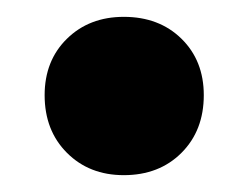

<svg xmlns="http://www.w3.org/2000/svg" viewBox="-20 -200 295 228"><path d="M33 -87Q33 -128 59.5 -154Q86 -180 127 -180Q169 -180 195.5 -154Q222 -128 222 -87Q222 -45 195.5 -18.5Q169 8 127 8Q86 8 59.5 -18.5Q33 -45 33 -87Z"/></svg>

Font: Trueno
Style: ExBd
Weight: 800
Designer: Julieta Ulanovsky
Foundry: Julieta Ulanovsky
Version: Version 3.001b